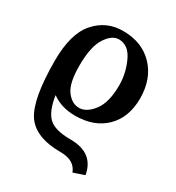

<svg xmlns="http://www.w3.org/2000/svg" viewBox="-168 -548 824 900"><g transform="rotate(30 244.0 -98.0)"><path d="M234.9 -28.8Q274.9 -28.8 310.5 -75Q346.2 -121.1 346.2 -214.8Q346.2 -279.8 318.1 -340.3Q290 -400.9 237.8 -400.9Q200.7 -400.9 169.4 -352.5Q138.2 -304.2 138.2 -201.2Q138.2 -106 167.5 -67.4Q196.8 -28.8 234.9 -28.8ZM461.9 -210Q461.9 -107.9 401.4 -47.9Q340.8 12.2 236.8 12.2Q163.6 12.2 110.8 -25.9Q123 55.2 157 87.2Q190.9 119.1 274.9 119.1Q400.9 119.1 419.9 229L360.8 249Q339.8 193.8 266.1 193.8Q127 193.8 76.9 117.9Q26.9 42 26.9 -164.1Q26.9 -310.1 85.9 -377.4Q145 -444.8 234.9 -444.8Q338.9 -444.8 400.4 -379.9Q461.9 -314.9 461.9 -210Z"/></g></svg>

Font: Linux Libertine
Style: Bold
Weight: 700
Designer: Philipp H. Poll
Foundry: Philipp H. Poll
Version: Version 5.0.3